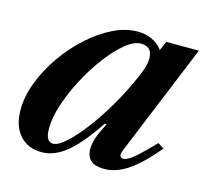

<svg xmlns="http://www.w3.org/2000/svg" viewBox="-84 -631 802 740"><g transform="rotate(15 317.0 -261.5)"><path d="M140.5 10.5Q84.5 10.5 52.2 -26.2Q20 -63 20 -127Q20 -180.5 41.8 -237.5Q63.5 -294.5 100.5 -347.5Q137.5 -400.5 184 -442.8Q230.5 -485 280.8 -509.8Q331 -534.5 379 -534.5Q442.5 -534.5 479 -488L495 -524.5H625L443 -81Q428.5 -46.5 451 -46.5Q465.5 -46.5 490 -66.2Q514.5 -86 566.5 -140L591 -124.5Q531.5 -53.5 484 -21.5Q436.5 10.5 389.5 10.5Q318.5 10.5 318.5 -50.5Q318.5 -71.5 326.8 -96Q335 -120.5 354.5 -157.5L348 -159.5Q288 -69 239.2 -29.2Q190.5 10.5 140.5 10.5ZM174.5 -32.5Q194.5 -32.5 226 -61Q257.5 -89.5 293.8 -137.5Q330 -185.5 365 -245.5Q400 -305.5 427 -368.5Q440.5 -399.5 444.5 -415.8Q448.5 -432 448.5 -445Q448.5 -493 403 -493Q375.5 -493 341.2 -465Q307 -437 272.5 -391.2Q238 -345.5 209 -291Q180 -236.5 162.2 -182.5Q144.5 -128.5 144.5 -85Q144.5 -32.5 174.5 -32.5Z"/></g></svg>

Font: Libre Caslon Text SemiBold Italic
Style: Regular
Weight: 600
Italic angle: -22.583°
Designer: Pablo Impallari, Rodrigo Fuenzalida, Katja Schimmel
Foundry: Pablo Impallari, Rodrigo Fuenzalida
Version: Version 2.000